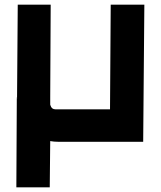

<svg xmlns="http://www.w3.org/2000/svg" viewBox="-20 -607 688 822"><path d="M52 -191H53Q52 -189 52.5 -187Q53 -185 53 -183V-191L56 -587H197L195 -191V-159L196 -156Q201 -139 217 -139H451L454 -587H598L593 0H229Q211 0 195 -3L193 195H50ZM53 -191V-192Z"/></svg>

Font: Covid19
Style: Regular
Weight: 400
Designer: Peter Wiegel
Foundry: (c) CAT - Ing. Peter Wiegel.  for Rudolf Maass + Partner GmbH
Version: Version 001.000